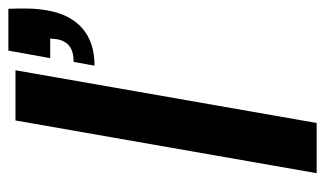

<svg xmlns="http://www.w3.org/2000/svg" viewBox="-179 -598 777 459"><g transform="rotate(-90 209.5 -368.5)"><path d="M25 0 151 -720H271L145 0ZM282 -531 291 -581Q315 -581 328 -590.5Q341 -600 345 -619L347 -637H300L318 -737H418Q419 -709 418.5 -687.5Q418 -666 414 -643Q404 -588 370.5 -559.5Q337 -531 282 -531Z"/></g></svg>

Font: DM Sans 9pt SemiBold
Style: Italic
Weight: 600
Italic angle: -10°
Version: Version 4.004;gftools[0.9.30]